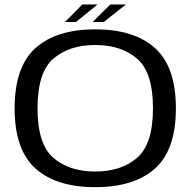

<svg xmlns="http://www.w3.org/2000/svg" viewBox="-20 -808 839 834"><path d="M393.5 5Q224.5 5 134 -76.2Q43.5 -157.5 43.5 -337.5Q43.5 -517.5 134 -599Q224.5 -680.5 393.8 -680.5Q563 -680.5 653.5 -599Q744 -517.5 744 -337.5Q744 -157.5 653.5 -76.2Q563 5 393.5 5ZM393.5 -63Q506.5 -63 575.5 -122.5Q644.5 -182 644.5 -337.5Q644.5 -494 575.5 -553.2Q506.5 -612.5 393.5 -612.5Q280.5 -612.5 211.8 -553.2Q143 -494 143 -337.5Q143 -182 211.8 -122.5Q280.5 -63 393.5 -63ZM382.5 -712.5 459 -788.5H527L430.5 -712.5ZM262.5 -712.5 337.5 -788.5H403.5L310 -712.5Z"/></svg>

Font: Anybody ExtraExpanded
Style: Regular
Weight: 400
Width: 8
Designer: Tyler Finck
Foundry: Etcetera Type Company
Version: Version 1.010; ttfautohint (v1.8.3) -l 8 -r 50 -G 200 -x 14 